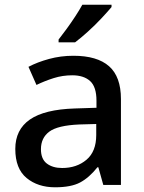

<svg xmlns="http://www.w3.org/2000/svg" viewBox="-20 -786 614 816"><path d="M292 -549Q393 -549 443.5 -504.5Q494 -460 494 -365V0H419L398 -75H394Q359 -31 320.5 -10.5Q282 10 214 10Q141 10 93 -29.5Q45 -69 45 -153Q45 -235 107 -278Q169 -321 298 -325L390 -328V-358Q390 -417 363 -441.5Q336 -466 287 -466Q246 -466 208 -454Q170 -442 135 -425L101 -502Q139 -522 188.5 -535.5Q238 -549 292 -549ZM317 -257Q225 -253 189.5 -226.5Q154 -200 154 -152Q154 -110 179 -91Q204 -72 244 -72Q306 -72 347.5 -107Q389 -142 389 -212V-259ZM454 -756Q439 -738 412 -709Q385 -680 354 -652Q323 -624 299 -606H229V-618Q244 -637 263 -663Q282 -689 300 -716.5Q318 -744 330 -766H454Z"/></svg>

Font: Noto Sans Telugu Medium
Style: Regular
Weight: 500
Designer: Jelle Bosma - Monotype Design Team
Foundry: Monotype Imaging Inc.
Version: Version 2.005; ttfautohint (v1.8.4.7-5d5b)